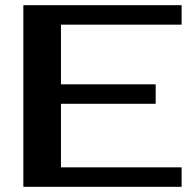

<svg xmlns="http://www.w3.org/2000/svg" viewBox="-20 -720 750 740"><path d="M215 -625V-395H580V-320H215V-75H680V0H70V-700H680V-625Z"/></svg>

Font: Prosto One
Style: Regular
Weight: 400
Designer: Pavel Emelyanov and Jovanny lemonad
Foundry: Pavel Emelyanov and Jovanny Lemonad
Version: Version 1.001